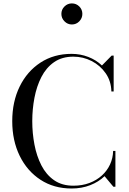

<svg xmlns="http://www.w3.org/2000/svg" viewBox="-20 -1068 736 1098"><path d="M389.5 10Q288 10 211.5 -40Q135 -90 92.5 -177Q50 -264 50 -375Q50 -486.5 92.5 -573.2Q135 -660 211.5 -710Q288 -760 389.5 -760Q439.5 -760 484.8 -742.5Q530 -725 563 -693.5L618.5 -750H630V-545H617Q615.5 -604.5 584.2 -649.2Q553 -694 504 -719Q455 -744 399.5 -744Q334.5 -744 289.2 -712.5Q244 -681 216.8 -627.8Q189.5 -574.5 177 -508.8Q164.5 -443 164.5 -375Q164.5 -307 177 -241.2Q189.5 -175.5 216.8 -122.2Q244 -69 289.2 -37.5Q334.5 -6 399.5 -6Q450 -6 491.2 -21.5Q532.5 -37 562.8 -64.5Q593 -92 609.5 -128Q626 -164 627 -205H640V0H628.5L578 -60.5Q544.5 -28 496 -9Q447.5 10 389.5 10ZM391 -928Q366.5 -928 348.8 -946Q331 -964 331 -988.5Q331 -1013.5 348.8 -1031Q366.5 -1048.5 391 -1048.5Q416 -1048.5 433.5 -1031Q451 -1013.5 451 -988.5Q451 -964 433.5 -946Q416 -928 391 -928Z"/></svg>

Font: Bodoni Moda 18pt
Style: Regular
Weight: 400
Designer: Owen Earl
Foundry: indestructible type
Version: Version 2.005